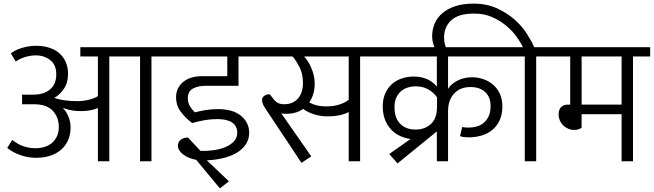

<svg xmlns="http://www.w3.org/2000/svg" viewBox="-20 -891 3613 1061"><path d="M40 -596Q64 -615 102 -626.5Q140 -638 181 -638Q218 -638 250.5 -628Q283 -618 306 -598.5Q329 -579 342.5 -550Q356 -521 356 -482Q356 -433 332.5 -399.5Q309 -366 280 -350Q309 -340 342.5 -336Q376 -332 407 -332Q441 -332 473.5 -340.5Q506 -349 521 -360V-579H424V-630H912V-579H817V0H754V-579H584V0H521V-294Q482 -277 427 -277Q402 -277 379.5 -280.5Q357 -284 330 -294L329 -292Q349 -272 359.5 -244Q370 -216 370 -187Q370 -148 356.5 -117Q343 -86 318 -64Q293 -42 258 -30.5Q223 -19 180 -19Q133 -19 89.5 -35Q46 -51 20 -74L48 -118Q74 -96 106 -84Q138 -72 177 -72Q203 -72 226 -79Q249 -86 266.5 -100.5Q284 -115 294.5 -137.5Q305 -160 305 -190Q305 -243 271.5 -279Q238 -315 166 -315H102V-368H160Q220 -367 255.5 -396Q291 -425 291 -480Q291 -533 257.5 -559Q224 -585 178 -585Q152 -585 122.5 -577Q93 -569 67 -551Z M1064 -8Q1045 -11 1027 -18Q1009 -25 994.5 -35.5Q980 -46 971.5 -59Q963 -72 963 -87Q963 -105 978 -118Q993 -131 1019 -131L1088 -57Q1124 -56 1160 -61Q1196 -66 1225 -78Q1254 -90 1272.5 -109.5Q1291 -129 1291 -157Q1291 -195 1262.5 -214Q1234 -233 1180 -233Q1149 -233 1114 -227.5Q1079 -222 1042 -211Q1007 -237 980 -272Q953 -307 953 -354Q953 -405 991.5 -437.5Q1030 -470 1097 -470H1236V-579H903V-630H1408V-579H1298V-417H1118Q1074 -417 1046 -401.5Q1018 -386 1018 -347Q1018 -324 1029 -305Q1040 -286 1057 -270Q1086 -278 1118 -283Q1150 -288 1185 -288Q1268 -288 1312.5 -250.5Q1357 -213 1357 -157Q1357 -121 1338.5 -93.5Q1320 -66 1288.5 -47Q1257 -28 1214 -17.5Q1171 -7 1123 -5L1245 111L1195 150Z M1700 -27 1646 9 1458 -274Q1441 -298 1434.5 -312Q1428 -326 1428 -337Q1428 -353 1440.5 -361.5Q1453 -370 1471 -370L1488 -348Q1502 -329 1516 -322Q1530 -315 1551 -315Q1598 -315 1626 -346Q1654 -377 1654 -433Q1654 -482 1635.5 -519Q1617 -556 1597 -579H1388V-630H2065V-579H1970V0H1907V-272Q1887 -261 1858 -254.5Q1829 -248 1787 -248Q1752 -248 1716.5 -259Q1681 -270 1655 -289Q1618 -262 1559 -262Q1544 -262 1534 -265ZM1781 -303Q1824 -303 1856 -313.5Q1888 -324 1907 -340V-579H1661Q1670 -569 1680.5 -553Q1691 -537 1699.5 -517.5Q1708 -498 1713.5 -476Q1719 -454 1719 -430Q1719 -369 1689 -325Q1728 -303 1781 -303Z M2456 0H2394V-165L2177 12L2131 -40L2249 -123Q2218 -127 2190 -140Q2162 -153 2141 -175.5Q2120 -198 2107.5 -230Q2095 -262 2095 -303Q2095 -343 2108.5 -374Q2122 -405 2145.5 -426Q2169 -447 2200.5 -457.5Q2232 -468 2267 -468Q2305 -468 2338 -454.5Q2371 -441 2394 -412V-579H2045V-630H2818V-579H2456V-400Q2471 -426 2507 -445Q2543 -464 2588 -464Q2621 -464 2651.5 -453.5Q2682 -443 2705.5 -422.5Q2729 -402 2742.5 -372Q2756 -342 2756 -303Q2756 -258 2741 -226Q2726 -194 2700.5 -173Q2675 -152 2641 -142Q2607 -132 2570 -132Q2559 -132 2544.5 -133.5Q2530 -135 2522 -139L2534 -189Q2549 -186 2568 -186Q2593 -186 2615.5 -192.5Q2638 -199 2654.5 -213.5Q2671 -228 2681 -250Q2691 -272 2691 -304Q2691 -355 2661 -382.5Q2631 -410 2580 -410Q2523 -410 2489.5 -374Q2456 -338 2456 -276ZM2395 -354Q2373 -383 2344 -398.5Q2315 -414 2277 -414Q2254 -414 2232.5 -407Q2211 -400 2195 -386Q2179 -372 2169.5 -350.5Q2160 -329 2160 -299Q2160 -239 2191.5 -207Q2223 -175 2277 -175Q2327 -175 2361 -205.5Q2395 -236 2395 -302Z M2880 -579H2785V-630H2870Q2857 -657 2833.5 -689.5Q2810 -722 2776 -750Q2742 -778 2698.5 -797Q2655 -816 2601 -816Q2513 -816 2473.5 -779Q2434 -742 2434 -684Q2434 -663 2438.5 -646.5Q2443 -630 2450 -617L2398 -600L2389 -615Q2381 -627 2374.5 -648Q2368 -669 2368 -691Q2368 -729 2382.5 -762Q2397 -795 2425.5 -819Q2454 -843 2496.5 -857Q2539 -871 2596 -871Q2670 -871 2726.5 -845Q2783 -819 2824.5 -782Q2866 -745 2892.5 -703Q2919 -661 2932 -630H3038V-579H2943V0H2880Z M3194 -579V-313H3415V-579ZM3194 -186Q3190 -181 3178.5 -177Q3167 -173 3153 -173Q3136 -173 3120.5 -179.5Q3105 -186 3093 -197.5Q3081 -209 3074 -225Q3067 -241 3067 -260Q3067 -286 3081 -299.5Q3095 -313 3121 -313H3131V-579H3017V-630H3573V-579H3478V0H3415V-260H3194Z"/></svg>

Font: Mukta Light
Style: Regular
Weight: 300
Designer: Girish Dalvi and Yashodeep Gholap
Foundry: Ek Type
Version: Version 2.538;PS 1.002;hotconv 16.6.51;makeotf.lib2.5.65220;